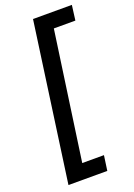

<svg xmlns="http://www.w3.org/2000/svg" viewBox="-167 -809 714 1022"><g transform="rotate(-20 190.0 -297.5)"><path d="M35 150H255L267 65H144L247 -660H369L380 -745H160Z"/></g></svg>

Font: Mluvka Medium
Style: Italic
Weight: 500
Italic angle: -8°
Designer: Modified by Jiří Krblich, Original typeface by Gumpita Rahayu
Foundry: Gumpita Rahayu & Jiří Krblich
Version: Version 2.000;Glyphs 3.1.1 (3134)